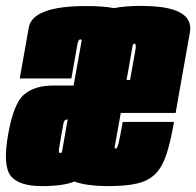

<svg xmlns="http://www.w3.org/2000/svg" viewBox="-45 -626 665 651"><path d="M96.5 5Q18.5 5 -8.8 -30Q-36 -65 -17.5 -169.5Q1 -276 37.2 -306Q73.5 -336 135 -336H204.5Q220 -422.5 232 -489Q231 -491 230 -492Q229 -492.5 227.5 -492.5Q220.5 -492.5 217.5 -476Q214.5 -459.5 197 -360H22Q39.5 -459.5 52.5 -532.5Q65.5 -605.5 247.5 -605.5Q304 -605.5 341.5 -598.5Q380.5 -606 433.5 -606Q571.5 -606 595 -554Q602.5 -538 599 -517Q583 -428 561 -303Q555.5 -271 550.5 -243H364.5L343.5 -126Q344.5 -123 346 -122Q346.5 -122 347 -122Q352.5 -122 357 -140Q361.5 -158 371 -212.5H545Q533.5 -146.5 519.8 -104Q506 -61.5 483.2 -37.8Q460.5 -14 422.5 -4.5Q384.5 5 324.5 5Q248.5 5 207 -10.5Q170 5 96.5 5ZM405 -473.5Q397.5 -430 390 -387.5L384 -355H396Q410.5 -435 414 -455.5Q417.5 -475 412.5 -477.5Q412 -478 411 -478Q408 -478 405 -473.5ZM165 -110Q173.5 -159.5 184.5 -221H183.5Q172.5 -221 170.2 -208Q168 -195 162 -162Q158 -140.5 155.5 -124Q153 -110 157.5 -107.5Q158 -107 159.5 -107Q162.5 -107 165 -110Z"/></svg>

Font: Anybody UltraCondensed Black
Style: Italic
Weight: 900
Width: 1
Italic angle: -10°
Designer: Tyler Finck
Foundry: Etcetera Type Company
Version: Version 1.010; ttfautohint (v1.8.3) -l 8 -r 50 -G 200 -x 14 